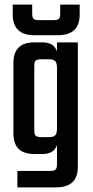

<svg xmlns="http://www.w3.org/2000/svg" viewBox="-20 -671 400 829"><path d="M240 -651H324V-608Q324 -519 230 -519H129Q35 -519 35 -608V-651H119V-613Q119 -595 125 -589.5Q131 -584 149 -584H210Q228 -584 234 -589.5Q240 -595 240 -613ZM226 -488H316V50Q316 138 222 138H55V67H196Q214 67 220 61Q226 55 226 38V-45Q213 -6 164 -6H128Q38 -6 38 -95V-399Q38 -488 128 -488H164Q213 -488 226 -449ZM158 -79H193Q211 -79 218.5 -87Q226 -95 226 -114V-380Q226 -399 218.5 -407Q211 -415 193 -415H158Q140 -415 134 -409.5Q128 -404 128 -386V-108Q128 -91 134 -85Q140 -79 158 -79Z"/></svg>

Font: Teko Regular
Style: Regular
Weight: 400
Designer: Manushi Parikh, Jonny Pinhorn
Foundry: Indian Type Foundry
Version: Version 1.105;PS 1.0;hotconv 1.0.78;makeotf.lib2.5.61930; tt